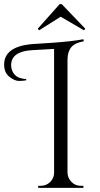

<svg xmlns="http://www.w3.org/2000/svg" viewBox="-70 -910 483 930"><path d="M219 -890H229L343 -771L337 -763L224 -829L119 -763L113 -771ZM321 -10H334V0H115V-10H128Q154 -10 173 -28.5Q192 -47 192 -73V-673L85 -667Q-16 -661 -16 -594Q-16 -567 1.5 -548Q19 -529 57 -527V-521Q42 -518 21.5 -518Q1 -518 -24.5 -538Q-50 -558 -50 -597Q-50 -682 79 -696Q80 -696 178.5 -702.5Q277 -709 334 -720L336 -710Q293 -703 275 -681Q257 -659 257 -620V-73Q258 -47 276.5 -28.5Q295 -10 321 -10Z"/></svg>

Font: Cinzel Decorative
Style: Regular
Weight: 400
Designer: Natanael Gama
Version: Version 1.001;PS 001.001;hotconv 1.0.56;makeotf.lib2.0.21325